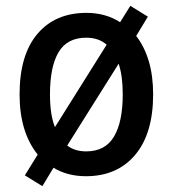

<svg xmlns="http://www.w3.org/2000/svg" viewBox="-20 -593 591 657"><path d="M504 -270Q504 -136 442.5 -63Q381 10 274 10Q211 10 163 -19L125 44L65 7L109 -64Q47 -141 47 -270Q47 -405 108 -477Q169 -549 276 -549Q341 -549 391 -517L426 -573L486 -536L446 -470Q474 -434 489 -384Q504 -334 504 -270ZM151 -270Q151 -200 168 -158L345 -440Q318 -464 275 -464Q210 -464 180.5 -414.5Q151 -365 151 -270ZM400 -270Q400 -302 396.5 -328Q393 -354 386 -375L210 -95Q236 -75 275 -75Q340 -75 370 -125.5Q400 -176 400 -270Z"/></svg>

Font: Noto Sans Gurmukhi UI SemiCondensed Medium
Style: Regular
Weight: 500
Width: 4
Designer: Jelle Bosma - Monotype Design Team
Foundry: Monotype Imaging Inc.
Version: Version 2.004; ttfautohint (v1.8.4.7-5d5b)